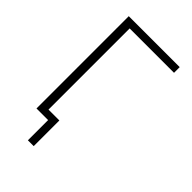

<svg xmlns="http://www.w3.org/2000/svg" viewBox="-263 -822 1074 1074"><g transform="rotate(45 274.5 -285.0)"><path d="M120 0H88V-730H491V-685H140V-43H226V160H180V0H140Z"/></g></svg>

Font: M PLUS 1p Light
Style: Regular
Weight: 300
Version: Version 1.061